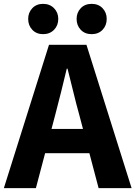

<svg xmlns="http://www.w3.org/2000/svg" viewBox="-26 -975 702 995"><path d="M-6 0 228 -743H422L656 0H485L385 -379Q369 -436 354 -498.5Q339 -561 324 -619H320Q306 -560 290.5 -498Q275 -436 260 -379L160 0ZM146 -181V-307H502V-181ZM197 -798Q163 -798 141.5 -820.5Q120 -843 120 -877Q120 -910 141.5 -932.5Q163 -955 197 -955Q232 -955 254 -932.5Q276 -910 276 -877Q276 -843 254 -820.5Q232 -798 197 -798ZM449 -798Q414 -798 392.5 -820.5Q371 -843 371 -877Q371 -910 392.5 -932.5Q414 -955 449 -955Q484 -955 505.5 -932.5Q527 -910 527 -877Q527 -843 505.5 -820.5Q484 -798 449 -798Z"/></svg>

Font: Noto Sans SC ExtraBold
Style: Regular
Weight: 800
Designer: Ryoko NISHIZUKA 西塚涼子 (kana, bopomofo & ideographs); Paul D. Hunt (Latin, Greek & Cyrillic); Sandoll Communications 산돌커뮤니
Foundry: Adobe
Version: Version 2.004-H2;hotconv 1.0.118;makeotfexe 2.5.65603